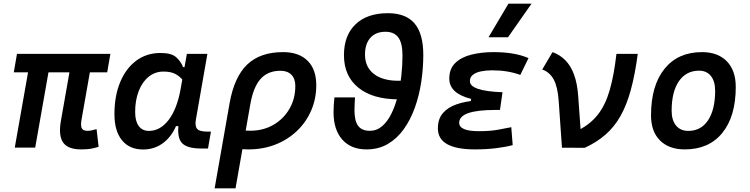

<svg xmlns="http://www.w3.org/2000/svg" viewBox="-20 -815 4142 1060"><path d="M428.2 9.8Q355 9.8 328.4 -28.3Q301.8 -66.4 316.4 -148.9L381.3 -517.6H494.1L430.2 -155.3Q424.3 -122.6 431.2 -107.7Q438 -92.8 463.4 -92.8Q474.1 -92.8 485.8 -95.2Q497.6 -97.7 513.2 -102.1L524.4 -4.4Q499 3.4 479 6.6Q459 9.8 428.2 9.8ZM56.2 -415.5 73.7 -517.6H589.4L571.8 -415.5ZM61.5 0 152.8 -517.6H265.6L174.3 0Z M882.8 -419.9Q835.9 -419.9 800.5 -391.1Q765.1 -362.3 745.6 -311.8Q726.1 -261.2 726.1 -196.3Q726.1 -146.5 745.8 -119.4Q765.6 -92.3 801.8 -92.3Q865.2 -92.3 911.6 -153.6Q958 -214.8 977.5 -325.7L1011.7 -517.6H1125L1061.5 -154.8Q1055.2 -119.6 1068.1 -104Q1081.1 -88.4 1125 -88.4H1144.5L1128.4 4.9H1090.8Q1012.2 4.9 984.4 -25.6Q956.5 -56.2 966.3 -131.3L994.6 -118.7H938L962.4 -147Q938 -72.3 887.7 -31Q837.4 10.3 770 10.3Q694.8 10.3 653.3 -40.8Q611.8 -91.8 611.8 -184.1Q611.8 -285.6 643.6 -361.8Q675.3 -438 732.4 -480.2Q789.6 -522.5 865.7 -522.5Q924.8 -522.5 950.7 -500.7Q976.6 -479 991.2 -444.3H1002.4L1010.7 -340.8Q1002.4 -355 988.5 -373.3Q974.6 -391.6 949.7 -405.8Q924.8 -419.9 882.8 -419.9Z M1543 -527.3Q1629.9 -527.3 1678 -479.7Q1726.1 -432.1 1726.1 -345.2Q1726.1 -269.5 1698 -204.8Q1669.9 -140.1 1619.1 -91.8Q1568.4 -43.5 1500.2 -16.8Q1432.1 9.8 1351.6 9.8Q1327.1 9.8 1303 7.1Q1278.8 4.4 1254.4 -0.5L1273.4 -105.5Q1300.3 -93.3 1362.3 -93.3Q1433.1 -93.3 1489.3 -125.7Q1545.4 -158.2 1577.9 -214.1Q1610.4 -270 1610.4 -340.3Q1610.4 -380.4 1588.9 -402.3Q1567.4 -424.3 1528.3 -424.3Q1459.5 -424.3 1419.2 -379.9Q1378.9 -335.4 1362.3 -241.2L1280.3 224.6H1165L1247.6 -245.6Q1273.4 -390.6 1345 -459Q1416.5 -527.3 1543 -527.3Z M2003.4 9.8Q1917.5 9.8 1869.4 -44.7Q1821.3 -99.1 1821.3 -196.3Q1821.3 -215.8 1822.8 -236.3Q1824.2 -256.8 1826.2 -277.3H1939.9Q1939 -259.8 1938 -241.7Q1937 -223.6 1937 -206.1Q1937 -147 1957.5 -119.9Q1978 -92.8 2021.5 -92.8Q2059.6 -92.8 2089.1 -117.9Q2118.7 -143.1 2140.1 -186Q2161.6 -229 2175.3 -283.2Q2189 -337.4 2195.6 -395.5Q2202.1 -453.6 2202.1 -508.8Q2202.1 -577.1 2179 -608.4Q2155.8 -639.6 2107.9 -639.6Q2054.7 -639.6 2024.9 -606.4Q1995.1 -573.2 1995.1 -513.7Q1995.1 -445.3 2043.7 -407.2Q2092.3 -369.1 2179.2 -369.1H2247.6V-266.6H2179.2Q2037.6 -266.6 1958.3 -331.1Q1878.9 -395.5 1878.9 -510.3Q1878.9 -619.6 1942.9 -680.9Q2006.8 -742.2 2121.6 -742.2Q2220.7 -742.2 2268.8 -685.5Q2316.9 -628.9 2316.9 -511.7Q2316.9 -437.5 2305.7 -362.8Q2294.4 -288.1 2270.5 -221.2Q2246.6 -154.3 2209.5 -102.3Q2172.4 -50.3 2121.3 -20.3Q2070.3 9.8 2003.4 9.8Z M2602.1 9.8Q2397.5 9.8 2397.5 -106Q2397.5 -158.7 2425.3 -190.7Q2453.1 -222.7 2500.5 -239Q2547.9 -255.4 2606.4 -259.8L2754.4 -305.7L2740.2 -208H2714.8Q2664.6 -208 2627.2 -203.6Q2589.8 -199.2 2564.9 -190.4Q2540 -181.6 2527.6 -168.2Q2515.1 -154.8 2515.1 -137.2Q2515.1 -90.8 2623.5 -90.8Q2685.1 -90.8 2727.3 -98.4Q2769.5 -106 2802.7 -112.8L2810.5 -13.7Q2769 -2.9 2716.6 3.4Q2664.1 9.8 2602.1 9.8ZM2570.8 -211.9 2581.1 -269Q2460.4 -299.3 2460.4 -380.9Q2460.4 -436 2494.1 -468Q2527.8 -500 2583.5 -513.7Q2639.2 -527.3 2704.6 -527.3Q2822.8 -527.3 2897.9 -494.1L2852.5 -401.4Q2783.2 -426.8 2697.8 -426.8Q2664.1 -426.8 2636 -421.1Q2607.9 -415.5 2591.1 -402.3Q2574.2 -389.2 2574.2 -366.7Q2574.2 -339.8 2618.9 -324.5Q2663.6 -309.1 2754.4 -305.7L2740.2 -208ZM2677.2 -609.4 2787.1 -794.9H2914.6L2784.7 -609.4Z M3082.5 0.5 3064.5 -256.8Q3059.1 -335.4 3036.9 -376.2Q3014.6 -417 2973.6 -431.2L3030.3 -527.3Q3072.3 -512.2 3102.1 -481.4Q3131.8 -450.7 3149.4 -402.6Q3167 -354.5 3171.9 -287.1L3189.9 -38.6ZM3208.5 1 3082.5 0.5 3178.2 -98.6Q3242.2 -132.3 3282.5 -184.6Q3322.8 -236.8 3346.2 -317.9Q3369.6 -398.9 3383.3 -517.6H3501Q3485.8 -403.8 3462.9 -319.6Q3439.9 -235.4 3405.8 -174.8Q3371.6 -114.3 3323.2 -72Q3274.9 -29.8 3208.5 1Z M3760.7 9.8Q3672.9 9.8 3623.5 -39.8Q3574.2 -89.4 3574.2 -177.7Q3574.2 -342.8 3648.7 -435.1Q3723.1 -527.3 3855.5 -527.3Q3943.4 -527.3 3992.7 -476.6Q4042 -425.8 4042 -335Q4042 -172.4 3967.8 -81.3Q3893.6 9.8 3760.7 9.8ZM3780.3 -92.3Q3850.1 -92.3 3889.2 -151.1Q3928.2 -210 3928.2 -314Q3928.2 -366.2 3904.8 -395.5Q3881.3 -424.8 3839.4 -424.8Q3768.1 -424.8 3728 -366.5Q3688 -308.1 3688 -203.6Q3688 -151.4 3712.4 -121.8Q3736.8 -92.3 3780.3 -92.3Z"/></svg>

Font: Cascadia Mono Medium
Style: Italic
Weight: 500
Italic angle: -10°
Monospace: yes
Designer: Aaron Bell
Foundry: Saja Typeworks
Version: Version 2407.024